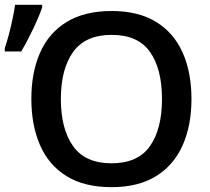

<svg xmlns="http://www.w3.org/2000/svg" viewBox="-20 -771 878 801"><path d="M778.8 -357.9Q778.8 -247.6 741.9 -164.8Q705.1 -82 631.1 -36.1Q557.1 9.8 445.3 9.8Q331.5 9.8 257.3 -36.4Q183.1 -82.5 147 -165.5Q110.8 -248.5 110.8 -358.9Q110.8 -468.8 147.2 -551.3Q183.6 -633.8 258.1 -679.4Q332.5 -725.1 446.3 -725.1Q557.1 -725.1 631.1 -679.7Q705.1 -634.3 741.9 -551.8Q778.8 -469.2 778.8 -357.9ZM233.9 -357.9Q233.9 -233.4 284.7 -161.6Q335.4 -89.8 445.3 -89.8Q555.7 -89.8 605.7 -161.6Q655.8 -233.4 655.8 -357.9Q655.8 -483.4 605.7 -554.4Q555.7 -625.5 446.3 -625.5Q335.9 -625.5 284.9 -554Q233.9 -482.4 233.9 -357.9ZM0 -556.2V-570.3Q8.3 -594.2 16.8 -626.5Q25.4 -658.7 32.2 -691.4Q39.1 -724.1 43 -751H155.8V-739.7Q143.1 -702.6 118.9 -651.6Q94.7 -600.6 68.4 -556.2Z"/></svg>

Font: Open Sans SemiBold
Style: Regular
Weight: 600
Designer: Monotype Design Team
Foundry: Monotype Imaging Inc.
Version: Version 3.003; ttfautohint (v1.8.4)